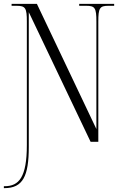

<svg xmlns="http://www.w3.org/2000/svg" viewBox="-28 -734 628 994"><path d="M-8 240H-5C91 240 121 177 121 27V-671L441 0H481V-622C481 -692 488 -704 533 -704H563V-714H382V-704H419C464 -704 471 -692 471 -623V-66L163 -714H32V-704H58C104 -704 111 -692 111 -623V17C111 184 70 230 -4 230H-8Z"/></svg>

Font: Noto Serif Display ExtraCondensed Light
Style: Regular
Weight: 300
Width: 2
Designer: Monotype Design Team
Foundry: Monotype Imaging Inc.
Version: Version 2.009